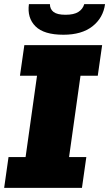

<svg xmlns="http://www.w3.org/2000/svg" viewBox="-25 -903 525 923"><path d="M-5 0 16 -148H98L153 -539H71L92 -686H466L445 -539H362L307 -148H390L369 0ZM280 -736Q186 -736 145.5 -776.5Q105 -817 114 -883H215Q215 -859 232.5 -845.5Q250 -832 290 -832Q330 -832 351.5 -845.5Q373 -859 380 -883H480Q471 -817 419.5 -776.5Q368 -736 280 -736Z"/></svg>

Font: Chivo Medium Black
Style: Italic
Weight: 900
Italic angle: -8.05°
Version: Version 2.002